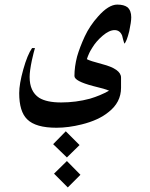

<svg xmlns="http://www.w3.org/2000/svg" viewBox="-20 -445 662 845"><path d="M274.4 248 213.9 189.5 269.5 132.8 330.1 193.4ZM278.3 379.9 217.8 319.3 274.4 263.7 334 324.2ZM362.3 -184.6Q376 -176.8 428.7 -163.1Q512.7 -141.6 512.7 -103.5V-58.6Q512.7 5.9 457 48.8Q414.1 84 339.8 102.5Q281.2 117.2 228.5 117.2Q136.7 117.2 99.6 80.1Q64.5 45.9 64.5 -35.2Q64.5 -75.2 82.5 -139.6Q100.6 -204.1 121.1 -233.4H133.8Q128.9 -217.8 120.1 -178.7Q110.4 -131.8 110.4 -106.4Q110.4 -42 152.3 -14.6Q185.5 5.9 249 5.9Q314.5 5.9 376 -10.7Q421.9 -24.4 460 -45.9Q443.4 -53.7 389.6 -66.4Q307.6 -87.9 307.6 -110.4Q307.6 -151.4 319.3 -196.3Q331.1 -237.3 353 -284.7Q375 -332 412.1 -373Q458 -424.8 496.1 -424.8Q525.4 -424.8 541 -413.1Q557.6 -398.4 557.6 -369.1Q557.6 -348.6 548.8 -307.6Q537.1 -260.7 527.3 -252.9Q521.5 -270.5 517.6 -288.1Q507.8 -312.5 484.4 -312.5Q460.9 -312.5 432.1 -288.1Q403.3 -263.7 385.7 -234.4Q376 -218.8 373 -211.9Q366.2 -197.3 362.3 -184.6Z"/></svg>

Font: Thabit-Bold
Style: Bold
Weight: 700
Designer: Regenerated by Nadim Shaikli
Foundry: MAK Alagha
Version: 0.01